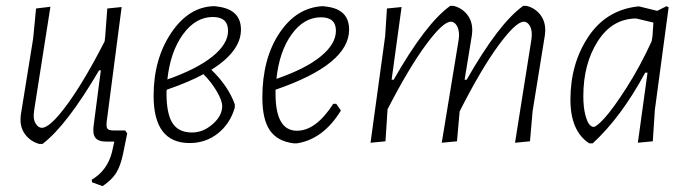

<svg xmlns="http://www.w3.org/2000/svg" viewBox="-20 -483 2352 655"><path d="M114 8Q85 0 67 -23Q49 -46 50 -78L51 -91L93 -351L103 -454L152 -460L97 -110L95 -92Q94 -73 102.5 -60Q111 -47 123 -47Q151 -47 209.5 -127Q268 -207 337 -342L339 -360L346 -454L395 -459L344 -68Q342 -50 346.5 -44Q351 -38 367 -38H407L414 -28L400 41Q391 84 376 107.5Q361 131 330 152L294 139L293 130Q346 99 362 36L370 0H342Q315 0 305 -13.5Q295 -27 300 -59L324 -243H318Q207 -54 125 8Z M627 5Q504 5 504 -156Q504 -282 564.5 -371.5Q625 -461 712 -462L719 -461Q802 -452 802 -382Q802 -308 701 -245Q759 -189 781 -127V-116Q765 -61 723.5 -28Q682 5 627 5ZM706 -425Q647 -425 604 -365.5Q561 -306 551 -212Q651 -247 704.5 -290Q758 -333 758 -378Q758 -425 706 -425ZM548 -165Q548 -95 568.5 -63Q589 -31 635 -31Q673 -31 705.5 -59.5Q738 -88 738 -121Q738 -140 719.5 -171.5Q701 -203 674 -230Q625 -203 549 -177Q548 -173 548 -165Z M1143 -106Q1083 -8 993 6H982Q926 -1 900.5 -38.5Q875 -76 875 -150Q875 -283 933.5 -370.5Q992 -458 1082 -462L1089 -461Q1171 -453 1171 -382Q1171 -263 920 -177V-163Q920 -37 993 -37Q1058 -37 1117 -129H1127ZM1075 -424Q1017 -424 975 -366Q933 -308 923 -214Q1022 -248 1074 -290.5Q1126 -333 1126 -378Q1126 -424 1075 -424Z M1350 -459 1316 -211H1323Q1433 -404 1516 -463H1527Q1556 -456 1574 -433Q1592 -410 1591 -377L1590 -364L1565 -211H1572Q1682 -404 1765 -463H1776Q1805 -456 1823 -433Q1841 -410 1840 -377L1839 -364L1797 -104L1788 -1L1737 4L1793 -349L1794 -363Q1795 -382 1787 -395.5Q1779 -409 1767 -409Q1740 -409 1680.5 -328Q1621 -247 1548 -103L1539 -1L1487 4L1545 -349L1546 -363Q1546 -383 1538 -396Q1530 -409 1518 -409Q1491 -409 1432.5 -329.5Q1374 -250 1302 -110V-108L1295 -1L1244 4L1294 -360L1300 -454Z M2156 -461H2161L2222 -446L2254 -462L2261 -458L2214 -108L2207 -1L2156 4L2189 -235H2181Q2099 -83 2002 6H1990Q1926 -36 1926 -143Q1926 -266 1987 -357.5Q2048 -449 2156 -461ZM1970 -155Q1970 -118 1976.5 -92.5Q1983 -67 1990.5 -58.5Q1998 -50 2005 -50Q2015 -50 2043.5 -81.5Q2072 -113 2117.5 -184Q2163 -255 2203 -342L2206 -360L2209 -406L2150 -420Q2068 -419 2019 -342Q1970 -265 1970 -155Z"/></svg>

Font: Alegreya Sans SC Light
Style: Italic
Weight: 300
Italic angle: -7°
Designer: Juan Pablo del Peral
Foundry: Huerta Tipografica
Version: Version 2.007